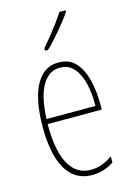

<svg xmlns="http://www.w3.org/2000/svg" viewBox="-118 -824 616 894"><g transform="rotate(-15 190.0 -376.5)"><path d="M195 -537Q248 -537 278 -503Q308 -469 321 -415Q334 -361 334 -301V-273H73Q72 -148 107.5 -81.5Q143 -15 214 -15Q240 -15 266 -24Q292 -33 318 -52V-22Q297 -8 271 1Q245 10 214 10Q157 10 120 -23Q83 -56 65 -117.5Q47 -179 47 -264Q47 -347 63 -408Q79 -469 112 -503Q145 -537 195 -537ZM195 -512Q143 -512 111 -459Q79 -406 74 -297H310Q311 -356 299.5 -404.5Q288 -453 262.5 -482.5Q237 -512 195 -512ZM291 -756Q279 -738 263 -717.5Q247 -697 229.5 -676.5Q212 -656 195.5 -638Q179 -620 164 -606H150V-618Q173 -645 191.5 -668Q210 -691 227 -714Q244 -737 261 -763H291Z"/></g></svg>

Font: Noto Sans Khmer ExtraCondensed Thin
Style: Regular
Weight: 250
Width: 2
Designer: Danh Hong and the Monotype Design Team
Foundry: Monotype Imaging Inc.
Version: Version 2.004